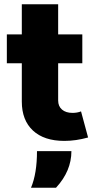

<svg xmlns="http://www.w3.org/2000/svg" viewBox="-20 -651 445 898"><path d="M281 8Q186 8 134 -40.5Q82 -89 82 -176V-355H12V-490H82V-631H252V-490H365V-355H252V-181Q252 -154 270 -138.5Q288 -123 319 -123Q341 -123 359 -130L392 -8Q335 8 281 8ZM125 227Q153 161 153 56H314Q314 149 242 227Z"/></svg>

Font: Cantarell Extra Bold
Style: Regular
Weight: 800
Designer: Dave Crossland, Nikolaus Waxweiler, Florian Fecher, Jacques Le Bailly, Eben Sorkin, Alexei Vanyashin, Alexios Zavras, Em
Version: Version 0.303